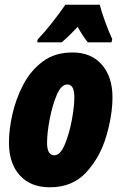

<svg xmlns="http://www.w3.org/2000/svg" viewBox="-20 -786 513 816"><path d="M192 10Q288 10 346.5 -53.5Q405 -117 431.5 -206.5Q458 -296 458 -373Q458 -459 413 -511Q368 -563 288 -563Q213 -563 161.5 -524.5Q110 -486 78.5 -425.5Q47 -365 32.5 -299.5Q18 -234 18 -180Q18 -92 64 -41Q110 10 192 10ZM211 -126Q180 -126 180 -179Q180 -220 191 -278.5Q202 -337 221 -382Q240 -427 266 -427Q296 -427 296 -373Q296 -333 285 -274.5Q274 -216 255 -171Q236 -126 211 -126ZM138 -606H242Q270 -629 310 -672Q331 -634 353 -606H454L457 -620Q442 -652 426.5 -694.5Q411 -737 404 -766H258Q230 -726 200.5 -688.5Q171 -651 140 -618Z"/></svg>

Font: Noto Sans Display Condensed Black
Style: Italic
Weight: 900
Width: 3
Italic angle: -192°
Designer: Monotype Design Team
Foundry: Monotype Imaging Inc.
Version: Version 1.900